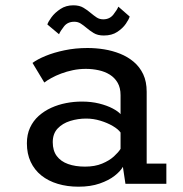

<svg xmlns="http://www.w3.org/2000/svg" viewBox="-20 -693 690 724"><path d="M275.9 11Q233.4 11 197.7 0.2Q162 -10.5 136 -31.3Q110 -52.1 95.7 -82.6Q81.4 -113.1 81.4 -152.6Q81.4 -185.9 93.3 -211.6Q105.2 -237.4 126 -256Q146.9 -274.6 173.3 -286.6Q199.8 -298.6 229.3 -304.3Q258.8 -310 288.3 -310Q324.3 -310 354 -302.6Q383.8 -295.1 404.6 -284.1Q425.5 -273 434.6 -262.6V-334.3Q434.6 -361.9 423.6 -380.9Q412.6 -399.9 394.1 -411.5Q375.6 -423 352.2 -428.1Q328.8 -433.3 303.6 -433.3Q278.2 -433.3 254.6 -428.3Q231.1 -423.4 210.6 -415.6Q190.1 -407.9 174 -399Q157.8 -390.1 147.1 -381.8L102.6 -455.7Q120.4 -469.1 151.5 -482Q182.7 -494.9 223.4 -503.4Q264.1 -512 310.3 -512Q341.1 -512 372.6 -507Q404.1 -501.9 432.9 -490.4Q461.6 -478.9 484.3 -459.8Q507 -440.6 520.1 -412.9Q533.1 -385.2 533.1 -347V-76.1H607.3V0H453L443.4 -63.9Q434.4 -47.6 412.4 -30.3Q390.4 -12.9 356 -1Q321.7 11 275.9 11ZM300.6 -64.7Q338 -64.7 365.1 -76.1Q392.3 -87.4 409.6 -103.2Q426.9 -119.1 434.6 -131.7V-193.3Q425.7 -205.9 405.2 -217.9Q384.8 -229.9 358.4 -237.9Q332.1 -245.9 304.9 -245.9Q273.7 -245.9 244.8 -236.9Q215.9 -228 197.4 -208.5Q178.9 -188.9 178.9 -156.9Q178.9 -124.9 194.1 -104.6Q209.3 -84.2 236.7 -74.5Q264.1 -64.7 300.6 -64.7ZM371.5 -559.1Q348.1 -559.1 332.9 -568.6Q317.8 -578 305.6 -588.4Q295 -597.4 284.4 -604.2Q273.9 -611 260.1 -611Q235.2 -611 221.5 -593.6Q207.7 -576.2 202.6 -563.9L158.6 -600.7Q161.6 -610.7 174.1 -627.9Q186.6 -645 207.7 -659Q228.7 -673 256.6 -673Q279.6 -673 294.9 -663.7Q310.3 -654.4 322.6 -643.7Q333.9 -634.2 344.5 -627.2Q355.2 -620.1 369.4 -620.1Q393.4 -620.1 407.5 -638Q421.5 -655.8 426.3 -667.9L469 -630.6Q466.1 -620.2 454.5 -603.3Q442.9 -586.4 422.4 -572.8Q401.9 -559.1 371.5 -559.1Z"/></svg>

Font: Trispace Thin
Style: Regular
Weight: 100
Designer: Tyler Finck
Foundry: Etcetera Type Company
Version: Version 1.210